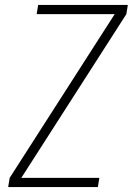

<svg xmlns="http://www.w3.org/2000/svg" viewBox="-20 -755 540 775"><path d="M13 0 19 -37 443 -698H128L134 -735H496L490 -698L66 -37H381L375 0Z"/></svg>

Font: Iosevka SS18 Extralight
Style: Italic
Weight: 200
Italic angle: -9°
Monospace: yes
Designer: Belleve Invis
Foundry: Belleve Invis
Version: Version 25.1.1; ttfautohint (v1.8.4)